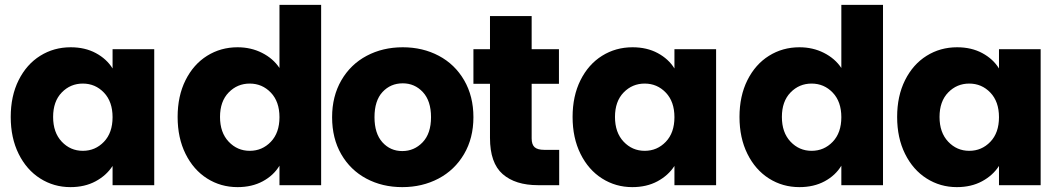

<svg xmlns="http://www.w3.org/2000/svg" viewBox="-20 -760 4338 788"><path d="M270 -566Q329 -566 373.5 -542Q418 -518 442 -479V-558H613V0H442V-79Q417 -40 372.5 -16Q328 8 269 8Q201 8 145 -27.5Q89 -63 56.5 -128.5Q24 -194 24 -280Q24 -366 56.5 -431Q89 -496 145 -531Q201 -566 270 -566ZM320 -417Q269 -417 233.5 -380.5Q198 -344 198 -280Q198 -216 233.5 -178.5Q269 -141 320 -141Q371 -141 406.5 -178Q442 -215 442 -279Q442 -343 406.5 -380Q371 -417 320 -417Z M955 -566Q1010 -566 1055.5 -543Q1101 -520 1127 -481V-740H1298V0H1127V-80Q1103 -40 1058.5 -16Q1014 8 955 8Q886 8 830 -27.5Q774 -63 741.5 -128.5Q709 -194 709 -280Q709 -366 741.5 -431Q774 -496 830 -531Q886 -566 955 -566ZM1005 -417Q954 -417 918.5 -380.5Q883 -344 883 -280Q883 -216 918.5 -178.5Q954 -141 1005 -141Q1056 -141 1091.5 -178Q1127 -215 1127 -279Q1127 -343 1091.5 -380Q1056 -417 1005 -417Z M1343 -279Q1343 -365 1381 -430.5Q1419 -496 1485 -531Q1551 -566 1633 -566Q1715 -566 1781 -531Q1847 -496 1885 -430.5Q1923 -365 1923 -279Q1923 -193 1884.5 -127.5Q1846 -62 1779.5 -27Q1713 8 1631 8Q1549 8 1483.5 -27Q1418 -62 1380.5 -127Q1343 -192 1343 -279ZM1749 -279Q1749 -346 1715.5 -382Q1682 -418 1633 -418Q1583 -418 1550 -382.5Q1517 -347 1517 -279Q1517 -212 1549.5 -176Q1582 -140 1631 -140Q1680 -140 1714.5 -176Q1749 -212 1749 -279Z M2275 -145V0H2188Q2095 0 2043 -45.5Q1991 -91 1991 -194V-416H1923V-558H1991V-694H2162V-558H2274V-416H2162V-192Q2162 -167 2174 -156Q2186 -145 2214 -145Z M2576 -566Q2635 -566 2679.5 -542Q2724 -518 2748 -479V-558H2919V0H2748V-79Q2723 -40 2678.5 -16Q2634 8 2575 8Q2507 8 2451 -27.5Q2395 -63 2362.5 -128.5Q2330 -194 2330 -280Q2330 -366 2362.5 -431Q2395 -496 2451 -531Q2507 -566 2576 -566ZM2626 -417Q2575 -417 2539.5 -380.5Q2504 -344 2504 -280Q2504 -216 2539.5 -178.5Q2575 -141 2626 -141Q2677 -141 2712.5 -178Q2748 -215 2748 -279Q2748 -343 2712.5 -380Q2677 -417 2626 -417Z M3261 -566Q3316 -566 3361.5 -543Q3407 -520 3433 -481V-740H3604V0H3433V-80Q3409 -40 3364.5 -16Q3320 8 3261 8Q3192 8 3136 -27.5Q3080 -63 3047.5 -128.5Q3015 -194 3015 -280Q3015 -366 3047.5 -431Q3080 -496 3136 -531Q3192 -566 3261 -566ZM3311 -417Q3260 -417 3224.5 -380.5Q3189 -344 3189 -280Q3189 -216 3224.5 -178.5Q3260 -141 3311 -141Q3362 -141 3397.5 -178Q3433 -215 3433 -279Q3433 -343 3397.5 -380Q3362 -417 3311 -417Z M3908 -566Q3967 -566 4011.5 -542Q4056 -518 4080 -479V-558H4251V0H4080V-79Q4055 -40 4010.5 -16Q3966 8 3907 8Q3839 8 3783 -27.5Q3727 -63 3694.5 -128.5Q3662 -194 3662 -280Q3662 -366 3694.5 -431Q3727 -496 3783 -531Q3839 -566 3908 -566ZM3958 -417Q3907 -417 3871.5 -380.5Q3836 -344 3836 -280Q3836 -216 3871.5 -178.5Q3907 -141 3958 -141Q4009 -141 4044.5 -178Q4080 -215 4080 -279Q4080 -343 4044.5 -380Q4009 -417 3958 -417Z"/></svg>

Font: Poppins A&M
Style: Bold-A&M
Weight: 700
Designer: Ninad Kale (Devanagari), Jonny Pinhorn (Latin)
Foundry: Indian Type Foundry
Version: 4.004